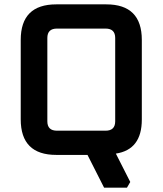

<svg xmlns="http://www.w3.org/2000/svg" viewBox="-20 -710 745 880"><path d="M75 -163V-527Q75 -690 238 -690H467Q630 -690 630 -527V-162Q630 -24 511 -6L577 124L562 150H457L381 0H238Q75 0 75 -163ZM197 -154Q197 -111 241 -111H464Q508 -111 508 -154V-536Q508 -579 464 -579H241Q197 -579 197 -536Z"/></svg>

Font: Oxanium ExtraLight SemiBold
Style: Regular
Weight: 600
Version: Version 2.000